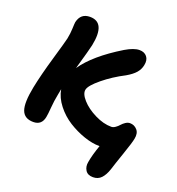

<svg xmlns="http://www.w3.org/2000/svg" viewBox="-159 -839 1081 1171"><g transform="rotate(20 382.0 -253.5)"><path d="M118.2 11.2Q59.6 11.2 42.7 -34.9Q25.9 -81.1 46.9 -187Q64.5 -274.4 100.1 -396.2Q135.7 -518.1 140.1 -539.1Q147 -573.2 148.2 -606.7Q149.4 -640.1 150.9 -648.9Q165 -710 225.1 -710Q328.1 -710 295.9 -551.8Q290.5 -525.4 251 -387.2Q320.3 -488.8 487.8 -590.8Q542 -623 578.1 -623Q609.9 -623 626.7 -602.3Q643.6 -581.5 636.2 -545.9Q630.4 -517.1 610.8 -494.6Q591.3 -472.2 553.2 -450.2Q477.1 -411.1 416.5 -361.3Q356 -311.5 350.1 -283.2Q344.2 -255.4 377.7 -217.8Q411.1 -180.2 467.5 -152.1Q523.9 -124 575.2 -124Q587.4 -124 600.8 -133.3Q614.3 -142.6 624 -154.1Q633.8 -165.5 647.9 -174.8Q662.1 -184.1 675.8 -184.1Q704.1 -184.1 722.9 -162.8Q741.7 -141.6 733.9 -104Q729 -77.1 700.7 4.6Q672.4 86.4 662.1 120.1Q648.9 159.7 628.4 181.4Q607.9 203.1 575.2 203.1Q540.5 203.1 525.9 179.9Q511.2 156.7 517.1 126Q524.9 78.6 548.8 11.2H545.9Q501 11.2 446.8 -7.3Q392.6 -25.9 342.8 -57.1Q293 -88.4 255.9 -135.7Q218.8 -183.1 210 -234.9Q209 -228.5 206.5 -217Q204.1 -205.6 203.1 -199.2Q193.8 -153.3 190.4 -108.6Q187 -64 183.1 -44.9Q172.4 11.2 118.2 11.2Z"/></g></svg>

Font: Shantell Sans Irregular
Style: Bold Italic
Weight: 700
Italic angle: -11.31°
Designer: Stephen Nixon, Anya Danilova, Shantell Martin
Foundry: Arrow Type
Version: Version 1.006;[9816181b4]